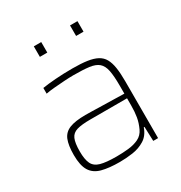

<svg xmlns="http://www.w3.org/2000/svg" viewBox="-169 -834 911 964"><g transform="rotate(-30 287.0 -351.5)"><path d="M249 8Q186 8 145 -3Q104 -14 84.5 -45.5Q65 -77 65 -138Q65 -194 78 -225.5Q91 -257 124 -270Q157 -283 216 -283Q228 -283 253 -282.5Q278 -282 310.5 -281Q343 -280 376.5 -279.5Q410 -279 439 -278V-324Q439 -380 432.5 -412.5Q426 -445 407.5 -461Q389 -477 354 -481.5Q319 -486 263 -486Q240 -486 209.5 -484Q179 -482 150 -479.5Q121 -477 101 -473V-506Q131 -511 177 -514.5Q223 -518 277 -518Q326 -518 360.5 -513Q395 -508 417.5 -496Q440 -484 452 -462.5Q464 -441 469 -408.5Q474 -376 474 -330V0H446L443 -83H439Q425 -42 393.5 -22.5Q362 -3 323.5 2.5Q285 8 249 8ZM248 -24Q283 -24 316.5 -27.5Q350 -31 376 -43.5Q402 -56 415 -84Q429 -114 434 -143.5Q439 -173 439 -210V-251H226Q176 -251 148.5 -243Q121 -235 110.5 -211Q100 -187 100 -138Q100 -92 112 -67Q124 -42 156 -33Q188 -24 248 -24ZM164 -650V-711H207V-650ZM374 -650V-711H417V-650Z"/></g></svg>

Font: Saira Thin Thin
Style: Regular
Weight: 250
Version: Version 1.101